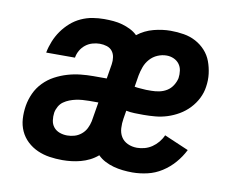

<svg xmlns="http://www.w3.org/2000/svg" viewBox="-64 -612 878 704"><g transform="rotate(10 375.0 -260.0)"><path d="M208 8Q184 8 160.5 4.5Q137 1 115.5 -8.5Q94 -18 77 -34Q60 -50 50.5 -71Q41 -92 39.5 -116Q38 -140 42 -165Q46 -189 56.5 -212Q67 -235 85 -253.5Q103 -272 125.5 -284Q148 -296 172 -303Q196 -310 220 -312.5Q244 -315 267 -315H317L326 -370Q328 -383 326 -396Q324 -409 316.5 -418.5Q309 -428 296.5 -432Q284 -436 270 -436Q257 -436 243 -432Q229 -428 217.5 -419Q206 -410 198.5 -397Q191 -384 189 -370H82V-371Q86 -392 94.5 -413Q103 -434 116 -452.5Q129 -471 146.5 -486.5Q164 -502 185 -511.5Q206 -521 227.5 -524.5Q249 -528 270 -528Q288 -528 305 -526.5Q322 -525 338 -520.5Q354 -516 369 -508.5Q384 -501 395 -490Q422 -511 454.5 -519.5Q487 -528 518 -528Q543 -528 567 -524Q591 -520 611.5 -509Q632 -498 647.5 -481Q663 -464 671 -442.5Q679 -421 682 -397Q685 -373 681 -348Q678 -326 667.5 -305Q657 -284 640.5 -266.5Q624 -249 603.5 -237Q583 -225 561 -218Q539 -211 516.5 -209Q494 -207 472 -207Q456 -207 439.5 -207.5Q423 -208 408 -211L403 -181Q400 -163 401 -145Q402 -127 410.5 -113Q419 -99 435 -91.5Q451 -84 470 -84Q484 -84 498.5 -88Q513 -92 525.5 -100.5Q538 -109 548 -121Q558 -133 564 -147L655 -108Q642 -82 622.5 -59.5Q603 -37 578 -21Q553 -5 524.5 1.5Q496 8 469 8Q451 8 433 6Q415 4 398.5 -0.5Q382 -5 366.5 -13Q351 -21 339 -33Q325 -21 309 -13Q293 -5 276 -0.5Q259 4 242 6Q225 8 208 8ZM486 -299Q500 -299 515 -302Q530 -305 543 -313Q556 -321 564.5 -334.5Q573 -348 576 -362Q578 -376 576 -390Q574 -404 566 -414.5Q558 -425 545.5 -430.5Q533 -436 519 -436Q502 -436 485.5 -429Q469 -422 457 -408.5Q445 -395 439 -378.5Q433 -362 430 -346L423 -303Q434 -301 444.5 -300.5Q455 -300 466 -299ZM210 -84Q224 -84 237.5 -88Q251 -92 262.5 -101.5Q274 -111 280.5 -124Q287 -137 290 -151L302 -223H268Q256 -223 243.5 -222Q231 -221 219 -218.5Q207 -216 195.5 -211.5Q184 -207 174 -200Q164 -193 157.5 -181.5Q151 -170 149 -158Q147 -144 149 -129.5Q151 -115 159.5 -104.5Q168 -94 181.5 -89Q195 -84 210 -84Z"/></g></svg>

Font: Iosevka Etoile Semibold
Style: Italic
Weight: 600
Italic angle: -9°
Designer: Belleve Invis
Foundry: Belleve Invis
Version: Version 22.1.2; ttfautohint (v1.8.4)